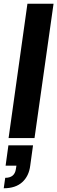

<svg xmlns="http://www.w3.org/2000/svg" viewBox="-32 -740 307 1029"><path d="M14 0 115 -720H255L153 0ZM-12 269 -4 213Q46 213 53 167L56 148H-2L13 39H145L130 148Q123 204 87 236.5Q51 269 -12 269Z"/></svg>

Font: Host Grotesk Black
Style: Italic
Weight: 900
Italic angle: -8°
Designer: Doğukan Karapınar based on Poppins by Indian Type Foundry, Jonny Pinhorn
Foundry: Element Type
Version: Version 1.000; ttfautohint (v1.8.4.7-5d5b);gftools[0.9.33]